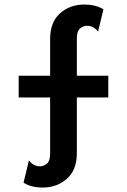

<svg xmlns="http://www.w3.org/2000/svg" viewBox="-20 -695 561 848"><path d="M168.1 133.3Q144.4 133.3 122.6 128.1Q100.7 122.9 84 111.8L107.6 13.9Q128.5 39.6 156.2 39.6Q172.9 39.6 187.2 27.8Q201.4 16 201.4 -16V-264.6H62.5V-360.4H201.4V-522.9Q201.4 -597.2 245.1 -636.1Q288.9 -675 352.8 -675Q376.4 -675 398.3 -669.8Q420.1 -664.6 436.8 -653.5L413.2 -555.6Q392.4 -581.2 364.6 -581.2Q347.9 -581.2 333.7 -569.4Q319.4 -557.6 319.4 -525.7V-360.4H458.3V-264.6H319.4V-18.8Q319.4 55.6 275.7 94.4Q231.9 133.3 168.1 133.3Z"/></svg>

Font: co2trust
Style: Bold
Weight: 700
Designer: Kristian Moeller
Foundry: Dicotype
Version: Version 1.000